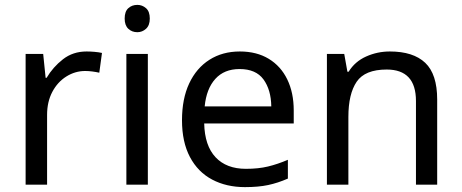

<svg xmlns="http://www.w3.org/2000/svg" viewBox="-20 -757 1893 787"><path d="M335 -546Q350 -546 367.5 -544.5Q385 -543 398 -540L387 -459Q374 -462 358.5 -464Q343 -466 329 -466Q288 -466 252 -443.5Q216 -421 194.5 -380.5Q173 -340 173 -286V0H85V-536H157L167 -438H171Q197 -482 238 -514Q279 -546 335 -546Z M543 -737Q563 -737 578.5 -723.5Q594 -710 594 -681Q594 -653 578.5 -639Q563 -625 543 -625Q521 -625 506 -639Q491 -653 491 -681Q491 -710 506 -723.5Q521 -737 543 -737ZM586 -536V0H498V-536Z M963 -546Q1032 -546 1081.5 -516Q1131 -486 1157.5 -431.5Q1184 -377 1184 -304V-251H817Q819 -160 863.5 -112.5Q908 -65 988 -65Q1039 -65 1078.5 -74.5Q1118 -84 1160 -102V-25Q1119 -7 1079 1.5Q1039 10 984 10Q908 10 849.5 -21Q791 -52 758.5 -113.5Q726 -175 726 -264Q726 -352 755.5 -415Q785 -478 838.5 -512Q892 -546 963 -546ZM962 -474Q899 -474 862.5 -433.5Q826 -393 819 -321H1092Q1091 -389 1060 -431.5Q1029 -474 962 -474Z M1578 -546Q1674 -546 1723 -499.5Q1772 -453 1772 -349V0H1685V-343Q1685 -472 1565 -472Q1476 -472 1442 -422Q1408 -372 1408 -278V0H1320V-536H1391L1404 -463H1409Q1435 -505 1481 -525.5Q1527 -546 1578 -546Z"/></svg>

Font: Noto Sans Test
Style: Regular
Weight: 400
Version: Version 1.002; ttfautohint (v1.8.4.7-5d5b)